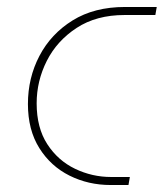

<svg xmlns="http://www.w3.org/2000/svg" viewBox="-20 -530 469 550"><path d="M297 0Q233 0 179 -27Q125 -54 92.5 -106Q60 -158 60 -232Q60 -307 93 -370Q126 -433 188 -471.5Q250 -510 338 -510H429L425 -487H337Q256 -487 199.5 -450Q143 -413 114 -355.5Q85 -298 85 -234Q85 -164 115.5 -117Q146 -70 195 -46.5Q244 -23 298 -23H352L348 0Z"/></svg>

Font: MuseoModerno Thin
Style: Italic
Weight: 100
Italic angle: -9°
Designer: Pablo Cosgaya, Héctor Gatti, Marcela Romero, and the Authors of The MuseoModerno Project.
Foundry: Omnibus-Type Team
Version: Version 1.003